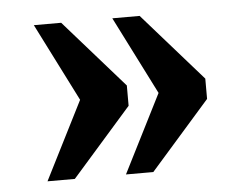

<svg xmlns="http://www.w3.org/2000/svg" viewBox="-38 -515 630 490"><g transform="rotate(-5 277.0 -270.0)"><path d="M266 -70 367 -270 266 -470H336L489 -296V-244L336 -70ZM65 -70 166 -270 65 -470H135L288 -296V-244L135 -70Z"/></g></svg>

Font: Noto Serif Thai
Style: Bold
Weight: 700
Designer: Monotype Design Team
Foundry: Monotype Imaging Inc.
Version: Version 2.002; ttfautohint (v1.8.4.7-5d5b)